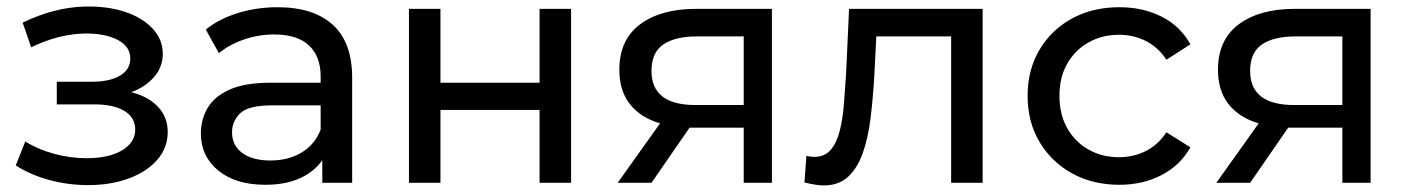

<svg xmlns="http://www.w3.org/2000/svg" viewBox="-20 -557 4290 585"><path d="M248 7Q188 7 130.5 -8.5Q73 -24 28 -53L57 -126Q95 -102 144.5 -88.5Q194 -75 243 -75Q312 -75 352 -99Q392 -123 392 -162Q392 -199 359 -219Q326 -239 267 -239H153V-308H261Q314 -308 345.5 -326.5Q377 -345 377 -379Q377 -415 339.5 -435Q302 -455 241 -455Q160 -454 75 -413L49 -488Q144 -534 236 -537Q305 -539 359 -521.5Q413 -504 444.5 -470.5Q476 -437 476 -393Q476 -353 449.5 -322.5Q423 -292 380 -276Q432 -263 461.5 -231.5Q491 -200 491 -155Q491 -107 459.5 -70.5Q428 -34 373 -13.5Q318 7 248 7Z M962 0V-69Q938 -34 894 -14Q850 6 788 6Q698 6 645 -37.5Q592 -81 592 -150Q592 -193 612.5 -228Q633 -263 679.5 -284Q726 -305 805 -305H957V-324Q957 -385 921.5 -418.5Q886 -452 815 -452Q768 -452 723 -436.5Q678 -421 647 -395L607 -467Q648 -500 705.5 -517.5Q763 -535 826 -535Q935 -535 994 -481.5Q1053 -428 1053 -320V0ZM957 -162V-236H809Q737 -236 712 -212Q687 -188 687 -154Q687 -114 718 -91Q749 -68 804 -68Q858 -68 898.5 -92Q939 -116 957 -162Z M1226 0V-530H1322V-305H1624V-530H1720V0H1624V-222H1322V0Z M2246 0V-168H2092Q2086 -168 2081 -168L1965 0H1862L1991 -181Q1931 -199 1899 -240Q1867 -281 1867 -344Q1867 -436 1930.5 -483Q1994 -530 2100 -530H2332V0ZM2246 -237V-446H2103Q2037 -446 2001 -421.5Q1965 -397 1965 -341Q1965 -237 2099 -237Z M2490 8Q2477 8 2462.5 5.5Q2448 3 2431 -1L2437 -82Q2451 -79 2461 -79Q2493 -79 2511.5 -101Q2530 -123 2539 -160Q2548 -197 2551.5 -242Q2555 -287 2558 -334L2567 -530H2974V0H2878V-446H2650L2644 -328Q2640 -258 2632.5 -197Q2625 -136 2608.5 -90Q2592 -44 2563.5 -18Q2535 8 2490 8Z M3391 6Q3309 6 3246 -29Q3183 -64 3147 -125Q3111 -186 3111 -265Q3111 -344 3147 -405Q3183 -466 3246 -500.5Q3309 -535 3391 -535Q3462 -535 3519 -506.5Q3576 -478 3607 -422L3534 -375Q3508 -414 3470.5 -432.5Q3433 -451 3390 -451Q3338 -451 3297 -428Q3256 -405 3232 -363.5Q3208 -322 3208 -265Q3208 -208 3232 -166Q3256 -124 3297 -101Q3338 -78 3390 -78Q3433 -78 3470.5 -96.5Q3508 -115 3534 -154L3607 -108Q3576 -53 3519 -23.5Q3462 6 3391 6Z M4070 0V-168H3916Q3910 -168 3905 -168L3789 0H3686L3815 -181Q3755 -199 3723 -240Q3691 -281 3691 -344Q3691 -436 3754.5 -483Q3818 -530 3924 -530H4156V0ZM4070 -237V-446H3927Q3861 -446 3825 -421.5Q3789 -397 3789 -341Q3789 -237 3923 -237Z"/></svg>

Font: Montserrat Medium
Style: Regular
Weight: 500
Designer: Julieta Ulanovsky
Foundry: Julieta Ulanovsky
Version: Version 9.000; ttfautohint (v1.8.4.7-5d5b)